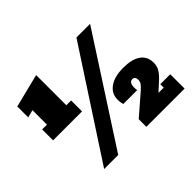

<svg xmlns="http://www.w3.org/2000/svg" viewBox="-131 -794 994 994"><g transform="rotate(-45 366.5 -296.5)"><path d="M47 -292V-372H82V-478L40 -467V-547L224 -593V-372H259V-292ZM129 0 509 -583H609L232 0ZM438 0V-56L549 -152Q568 -169 574.5 -179Q581 -189 581 -201Q581 -213 576 -219.5Q571 -226 561 -226Q549 -226 543 -216Q537 -206 537 -190Q537 -185 537.5 -179Q538 -173 539 -168H437Q435 -176 433.5 -184.5Q432 -193 432 -205Q432 -249 468.5 -275Q505 -301 570 -301Q632 -301 666 -277.5Q700 -254 700 -207Q700 -184 689.5 -165.5Q679 -147 658 -127L561 -38L521 -80H645V-105H718V0Z"/></g></svg>

Font: Rokkitt Black
Style: Regular
Weight: 900
Designer: Vernon Adams
Foundry: Vernon Adams
Version: Version 3.103